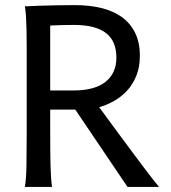

<svg xmlns="http://www.w3.org/2000/svg" viewBox="-20 -738 677 758"><path d="M178.2 -212.4Q178.2 -176.3 178.5 -144Q178.7 -111.8 179.4 -84.5Q180.2 -57.1 181.6 -35.6Q183.1 -14.2 185.5 0H78.1Q83.5 -29.3 84.5 -84.7Q85.4 -140.1 85.4 -212.4V-558.1Q85.4 -592.3 84.7 -621.8Q84 -651.4 82.5 -674.8Q81.1 -698.2 78.1 -712.9Q103.5 -713.9 134.3 -715.3Q160.6 -716.3 196.8 -717Q232.9 -717.8 275.9 -717.8Q333 -717.8 380.1 -706.3Q427.2 -694.8 460.9 -670.7Q494.6 -646.5 513.4 -608.4Q532.2 -570.3 532.2 -517.6Q532.2 -473.1 518.3 -439Q504.4 -404.8 481.7 -380.1Q459 -355.5 430.2 -339.4Q401.4 -323.2 371.6 -314.9Q386.2 -294.9 407.5 -265.9Q428.7 -236.8 452.9 -204.3Q477.1 -171.9 501.7 -138.4Q526.4 -105 547.9 -76.7Q569.3 -48.3 585.4 -27.8Q601.6 -7.3 607.9 0H483.4L277.3 -305.2H178.2ZM178.2 -380.9H271Q354 -380.9 396.7 -415Q439.5 -449.2 439.5 -510.3Q439.5 -541.5 429.9 -565.7Q420.4 -589.8 400.1 -606.2Q379.9 -622.6 347.9 -631.1Q315.9 -639.6 271 -639.6Q245.1 -639.6 221.4 -638.9Q197.8 -638.2 178.2 -637.2Z"/></svg>

Font: Andika Basic
Style: Regular
Weight: 400
Designer: Annie Olsen & Victor Gaultney
Foundry: SIL International
Version: Version 1.000